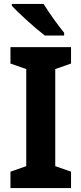

<svg xmlns="http://www.w3.org/2000/svg" viewBox="-20 -953 413 973"><path d="M201 -933H40V-924C73 -887 162 -807 207 -773H305V-787C276 -822 227 -890 201 -933ZM340 0V-83L260 -111V-603L340 -631V-714H33V-631L113 -603V-111L33 -83V0Z"/></svg>

Font: Noto Sans Khmer SemiCondensed
Style: Bold
Weight: 700
Width: 4
Designer: Danh Hong and the Monotype Design Team
Foundry: Monotype Imaging Inc.
Version: Version 2.004